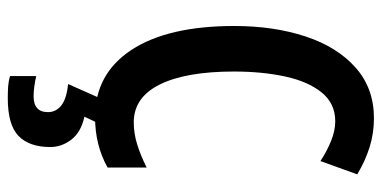

<svg xmlns="http://www.w3.org/2000/svg" viewBox="-270 -496 1005 506"><g transform="rotate(90 233.0 -242.5)"><path d="M299 -623Q252 -623 223 -587Q194 -551 181 -490.5Q168 -430 168 -356Q168 -230 202 -161Q236 -92 302 -92Q331 -92 360 -101Q389 -110 421 -126V-23Q362 10 288 10Q174 10 111 -86Q48 -182 48 -357Q48 -461 75.5 -544.5Q103 -628 157.5 -676.5Q212 -725 291 -725Q331 -725 367.5 -713.5Q404 -702 439 -681L404 -584Q378 -601 351 -612Q324 -623 299 -623ZM367 128Q367 183 338 211.5Q309 240 238 240Q221 240 207 239Q193 238 180 234V165Q192 168 207 170Q222 172 233 172Q275 172 275 134Q275 113 257.5 99Q240 85 201 81L237 0H305L287 38Q328 47 347.5 72.5Q367 98 367 128Z"/></g></svg>

Font: Noto Sans Tamil ExtraCondensed SemiBold
Style: Regular
Weight: 600
Width: 2
Designer: Jelle Bosma - Monotype Design Team
Foundry: Monotype Imaging Inc.
Version: Version 2.004; ttfautohint (v1.8.4.7-5d5b)